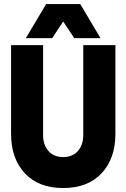

<svg xmlns="http://www.w3.org/2000/svg" viewBox="-20 -925 630 957"><path d="M555.2 -257.8Q555.2 -134.8 486.3 -61.3Q417.5 12.2 294.9 12.2Q172.4 12.2 103.8 -61.3Q35.2 -134.8 35.2 -257.8V-700.2H194.8V-251Q194.8 -203.1 221.4 -172.6Q248 -142.1 294.9 -142.1Q341.8 -142.1 368.4 -172.6Q395 -203.1 395 -251V-700.2H555.2ZM108.9 -734.9 210 -904.8H379.9L481 -734.9H350.1L294.9 -817.9L240.2 -734.9Z"/></svg>

Font: TASA Explorer
Style: Regular
Weight: 900
Designer: Weizhong Zhang
Foundry: Local Remote
Version: Version 1.000;Glyphs 3.1.2 (3151)